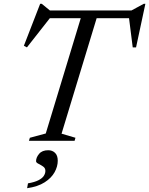

<svg xmlns="http://www.w3.org/2000/svg" viewBox="-20 -740 784 1009"><path d="M697.5 -644.5H191L249.5 -654L121.5 -491L105.5 -499.5L191 -720H199.5L252 -677L215 -685H699L656 -677L735.5 -720H744L695 -491H677.5L657 -653ZM409 -659.5H492.5L303.5 -37.5L376.5 -16L372 0H132L137 -16L220.5 -38.5ZM169.5 107Q169.5 87.5 185.5 68.5Q201.5 49.5 233.5 49.5Q255 49.5 269.2 63.2Q283.5 77 283.5 104.5Q283.5 135 266.8 165.2Q250 195.5 214.5 218.2Q179 241 122.5 249L127 223.5Q162 217.5 182 207.2Q202 197 210.2 184.2Q218.5 171.5 218.5 158Q218.5 143 206.2 134.8Q194 126.5 181.8 120.5Q169.5 114.5 169.5 107Z"/></svg>

Font: Newsreader 36pt
Style: Italic
Weight: 400
Italic angle: -17°
Designer: Hugues Gentile
Foundry: Production Type
Version: Version 1.003